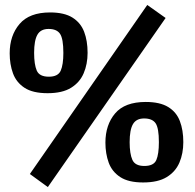

<svg xmlns="http://www.w3.org/2000/svg" viewBox="-20 -715 777 767"><path d="M171.1 32.3 99.3 -19.9 568.3 -695.2 641.6 -643.2ZM170.1 -342.7Q110.9 -342.7 78 -364.3Q45.1 -385.9 31.9 -421.9Q18.7 -458 18.7 -502Q18.7 -573 58 -619.1Q97.2 -665.3 180.1 -665.3Q236.8 -665.3 269.6 -644.7Q302.3 -624.1 316.1 -588.1Q329.9 -552 329.9 -504Q329.9 -459 314.3 -422.4Q298.8 -385.9 263.9 -364.3Q229.1 -342.7 170.1 -342.7ZM175.1 -408.6Q211.7 -408.6 222.4 -432.4Q233.1 -456.2 233.1 -503.7Q233.1 -560.1 219.9 -579.8Q206.7 -599.4 174.1 -599.4Q142.7 -599.4 129.5 -576.4Q116.3 -553.5 116.3 -504Q116.3 -457.5 126.8 -433.1Q137.3 -408.6 175.1 -408.6ZM551.7 13.9Q493.2 13.9 460.4 -7.6Q427.5 -29.1 414.3 -65.1Q401.1 -101.2 401.1 -145.2Q401.1 -216.2 439.9 -262Q478.6 -307.7 562 -307.7Q619 -307.7 651.9 -287.5Q684.8 -267.4 698.5 -231.3Q712.3 -195.2 712.3 -147.2Q712.3 -102.2 696.8 -65.6Q681.2 -29.1 646.1 -7.6Q611.1 13.9 551.7 13.9ZM556.5 -52Q594 -52 604.4 -75.6Q614.7 -99.2 614.7 -147.2Q614.7 -203.3 601.6 -222.6Q588.4 -241.8 555.7 -241.8Q524.3 -241.8 511.1 -219Q497.9 -196.3 497.9 -147.2Q497.9 -101 508.8 -76.5Q519.7 -52 556.5 -52Z"/></svg>

Font: Faustina Light
Style: Regular
Weight: 300
Designer: Alfonso Garcia
Foundry: http://www.omnibus-type.com
Version: Version 1.200